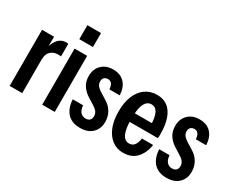

<svg xmlns="http://www.w3.org/2000/svg" viewBox="-99 -1111 1849 1512"><g transform="rotate(30 825.0 -355.0)"><path d="M51 0V-510H160V-391H165V0ZM165 -303 149 -388Q166 -458 195 -489Q224 -520 265 -520Q276 -520 285 -517V-403Q282 -404 276 -404.5Q270 -405 261 -405Q217 -405 191 -380Q165 -355 165 -303Z M347 0V-510H461V0ZM342 -593V-720H466V-593Z M694 10Q620 10 579 -34Q538 -78 534 -157H628Q631 -117 649 -96.5Q667 -76 696 -76Q720 -76 733 -88.5Q746 -101 746 -125Q746 -144 736 -161Q726 -178 694 -198L635 -235Q595 -261 573 -296Q551 -331 551 -380Q551 -442 590 -481Q629 -520 693 -520Q760 -520 797.5 -480.5Q835 -441 839 -369H745Q742 -404 729.5 -419Q717 -434 696 -434Q675 -434 662.5 -422Q650 -410 650 -387Q650 -369 660.5 -352.5Q671 -336 699 -318L763 -278Q800 -255 822.5 -217Q845 -179 845 -130Q845 -67 805 -28.5Q765 10 694 10Z M1086 10Q1028 10 984.5 -23Q941 -56 917.5 -115.5Q894 -175 894 -256Q894 -338 918.5 -397Q943 -456 988 -488Q1033 -520 1094 -520Q1151 -520 1189.5 -491Q1228 -462 1248.5 -405.5Q1269 -349 1269 -266Q1269 -255 1269 -245.5Q1269 -236 1267 -227H965V-306H1197L1169 -272Q1168 -358 1149 -395.5Q1130 -433 1092 -433Q1052 -433 1031 -390Q1010 -347 1010 -256Q1010 -165 1030 -121Q1050 -77 1090 -77Q1121 -77 1138 -99Q1155 -121 1160 -162H1262Q1251 -86 1207 -38Q1163 10 1086 10Z M1480 10Q1406 10 1365 -34Q1324 -78 1320 -157H1414Q1417 -117 1435 -96.5Q1453 -76 1482 -76Q1506 -76 1519 -88.5Q1532 -101 1532 -125Q1532 -144 1522 -161Q1512 -178 1480 -198L1421 -235Q1381 -261 1359 -296Q1337 -331 1337 -380Q1337 -442 1376 -481Q1415 -520 1479 -520Q1546 -520 1583.5 -480.5Q1621 -441 1625 -369H1531Q1528 -404 1515.5 -419Q1503 -434 1482 -434Q1461 -434 1448.5 -422Q1436 -410 1436 -387Q1436 -369 1446.5 -352.5Q1457 -336 1485 -318L1549 -278Q1586 -255 1608.5 -217Q1631 -179 1631 -130Q1631 -67 1591 -28.5Q1551 10 1480 10Z"/></g></svg>

Font: Instrument Sans Condensed SemiBold
Style: Regular
Weight: 600
Width: 3
Designer: Rodrigo Fuenzalida
Foundry: fragTYPE
Version: Version 1.000;gftools[0.9.28]